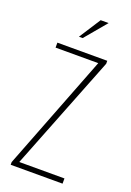

<svg xmlns="http://www.w3.org/2000/svg" viewBox="-126 -679 495 727"><g transform="rotate(20 121.5 -315.5)"><path d="M16 0V-11L196 -475H24V-495H225V-483L43 -21H225V0ZM93 -544 149 -631H181L108 -544Z"/></g></svg>

Font: Alumni Sans SC Thin
Style: Regular
Weight: 100
Designer: Robert E. Leuschke
Foundry: Robert E. Leuschke
Version: Version 1.018